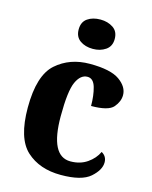

<svg xmlns="http://www.w3.org/2000/svg" viewBox="-117 -849 741 936"><g transform="rotate(15 253.5 -381.0)"><path d="M281 10Q386 10 429 -28Q472 -66 472 -104Q472 -135 445 -150Q429 -115 393.5 -90.5Q358 -66 309 -66Q207 -66 207 -267Q207 -394 228 -440Q249 -486 284 -486Q314 -486 325.5 -446Q337 -406 337 -353Q424 -353 449 -382.5Q474 -412 474 -444Q474 -486 429 -518Q384 -550 279 -550Q178 -550 109.5 -489.5Q41 -429 41 -266Q41 -111 107 -50.5Q173 10 281 10ZM273 -624Q310 -624 337 -642.5Q364 -661 364 -698Q364 -736 337 -754Q310 -772 273 -772Q234 -772 208 -754Q182 -736 182 -698Q182 -661 208 -642.5Q234 -624 273 -624Z"/></g></svg>

Font: Noto Serif SemiCondensed Extra
Style: Regular
Weight: 800
Width: 4
Designer: Monotype Design Team
Foundry: Monotype Imaging Inc.
Version: Version 1.002